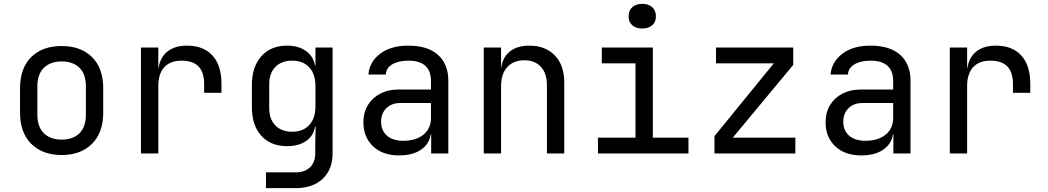

<svg xmlns="http://www.w3.org/2000/svg" viewBox="-20 -797 5440 997"><path d="M300 8Q201 8 142.5 -50Q84 -108 84 -212V-338Q84 -443 142 -500.5Q200 -558 300 -558Q400 -558 458 -500.5Q516 -443 516 -338V-212Q516 -108 457.5 -50Q399 8 300 8ZM300 -72Q359 -72 392.5 -105Q426 -138 426 -202V-348Q426 -412 392.5 -445Q359 -478 300 -478Q242 -478 208 -445Q174 -412 174 -348V-202Q174 -138 208 -105Q242 -72 300 -72Z M712 0V-550H802V-445H804Q811 -498 849 -529Q887 -560 951 -560Q1037 -560 1083.5 -508.5Q1130 -457 1130 -362V-315H1040V-362Q1040 -482 923 -482Q864 -482 833 -448Q802 -414 802 -350V0Z M1361 180V98H1516Q1563 98 1590 71.5Q1617 45 1617 0V-50L1619 -140H1616Q1608 -91 1569 -64.5Q1530 -38 1471 -38Q1386 -38 1337 -92Q1288 -146 1288 -240V-356Q1288 -450 1337 -505Q1386 -560 1471 -560Q1530 -560 1569 -532Q1608 -504 1616 -455H1618V-550H1707V0Q1707 83 1655.5 131.5Q1604 180 1515 180ZM1498 -113Q1554 -113 1586 -148Q1618 -183 1618 -245V-350Q1618 -412 1586 -447Q1554 -482 1498 -482Q1441 -482 1409.5 -449Q1378 -416 1378 -360V-235Q1378 -179 1409.5 -146Q1441 -113 1498 -113Z M2052 10Q1967 10 1917 -37.5Q1867 -85 1867 -162Q1867 -213 1890 -251Q1913 -289 1954 -310.5Q1995 -332 2048 -332H2218V-375Q2218 -482 2101 -482Q2049 -482 2017 -463Q1985 -444 1983 -410H1893Q1898 -475 1953.5 -517.5Q2009 -560 2101 -560Q2201 -560 2254.5 -512Q2308 -464 2308 -378V0H2219V-100H2217Q2209 -49 2166 -19.5Q2123 10 2052 10ZM2074 -66Q2140 -66 2179 -98Q2218 -130 2218 -185V-262H2058Q2014 -262 1986.5 -235.5Q1959 -209 1959 -165Q1959 -119 1989.5 -92.5Q2020 -66 2074 -66Z M2492 0V-550H2582V-445H2583Q2590 -500 2628 -530Q2666 -560 2729 -560Q2812 -560 2861 -509Q2910 -458 2910 -370V0H2820V-354Q2820 -417 2788.5 -450.5Q2757 -484 2703 -484Q2647 -484 2614.5 -449Q2582 -414 2582 -350V0Z M3085 0V-82H3280V-468H3105V-550H3370V-82H3555V0ZM3315 -649Q3282 -649 3263 -666Q3244 -683 3244 -712Q3244 -742 3263 -759.5Q3282 -777 3315 -777Q3348 -777 3367 -759.5Q3386 -742 3386 -712Q3386 -683 3367 -666Q3348 -649 3315 -649Z M3690 0V-90L3998 -468H3698V-550H4099V-460L3785 -82H4110V0Z M4452 10Q4367 10 4317 -37.5Q4267 -85 4267 -162Q4267 -213 4290 -251Q4313 -289 4354 -310.5Q4395 -332 4448 -332H4618V-375Q4618 -482 4501 -482Q4449 -482 4417 -463Q4385 -444 4383 -410H4293Q4298 -475 4353.5 -517.5Q4409 -560 4501 -560Q4601 -560 4654.5 -512Q4708 -464 4708 -378V0H4619V-100H4617Q4609 -49 4566 -19.5Q4523 10 4452 10ZM4474 -66Q4540 -66 4579 -98Q4618 -130 4618 -185V-262H4458Q4414 -262 4386.5 -235.5Q4359 -209 4359 -165Q4359 -119 4389.5 -92.5Q4420 -66 4474 -66Z M4912 0V-550H5002V-445H5004Q5011 -498 5049 -529Q5087 -560 5151 -560Q5237 -560 5283.5 -508.5Q5330 -457 5330 -362V-315H5240V-362Q5240 -482 5123 -482Q5064 -482 5033 -448Q5002 -414 5002 -350V0Z"/></svg>

Font: JetBrainsMono NFM
Style: Regular
Weight: 400
Monospace: yes
Designer: Philipp Nurullin, Konstantin Bulenkov
Foundry: JetBrains
Version: Version 2.304; ttfautohint (v1.8.4.7-5d5b);Nerd Fonts 3.3.0